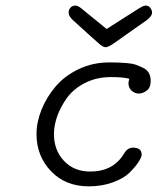

<svg xmlns="http://www.w3.org/2000/svg" viewBox="-20 -659 565 683"><path d="M109.9 -182.1Q109.9 -225.1 127.9 -269.5Q146 -314 178 -351.6Q210 -389.2 260 -413.1Q310.1 -437 369.1 -437Q388.2 -437 399.7 -436.5Q411.1 -436 431.2 -434.6Q451.2 -433.1 463.6 -428.5Q476.1 -423.8 489.5 -417.5Q502.9 -411.1 509.5 -399.2Q516.1 -387.2 516.1 -371.1Q516.1 -347.2 502 -336.7Q487.8 -326.2 474.1 -326.2Q459 -326.2 448 -336.7Q437 -347.2 437 -362.8Q437 -367.7 439.9 -378.9Q418.9 -384.8 375 -384.8Q323.2 -384.8 282.2 -363.8Q241.2 -342.8 218 -310.3Q194.8 -277.8 183.3 -244.9Q171.9 -211.9 171.9 -182.1Q171.9 -125 207.5 -86.9Q243.2 -48.8 300.8 -48.8Q383.8 -48.8 421.9 -113.8Q434.1 -133.8 453.1 -133.8Q483.9 -133.8 483.9 -108.9Q483.9 -100.1 472.9 -83Q461.9 -65.9 441.4 -45.4Q420.9 -24.9 381.8 -10.5Q342.8 3.9 295.9 3.9Q212.9 3.9 161.4 -50Q109.9 -104 109.9 -182.1ZM248 -639.2Q256.8 -639.2 268.8 -629.6Q280.8 -620.1 358.9 -556.2H359.9Q364.7 -559.1 372.8 -564.5Q380.9 -569.8 409.4 -587.9Q438 -606 477.1 -630.9Q490.2 -638.7 497.1 -639.2Q509.3 -639.2 515.1 -630.6Q521 -622.1 521 -613.8Q521 -602.5 502.9 -587.9Q472.2 -565.9 429.2 -536.1Q383.3 -502.9 373 -497.1Q362.8 -491.2 356 -491.2H354Q347.2 -491.2 334 -502.2Q320.8 -513.2 236.8 -589.8Q224.1 -603 224.1 -614Q224.1 -625 231 -632.1Q237.8 -639.2 248 -639.2Z"/></svg>

Font: CMU Typewriter Text
Style: LightOblique
Weight: 200
Italic angle: -9.46001°
Version: Version 0.7.0